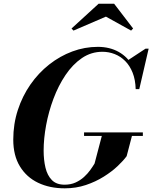

<svg xmlns="http://www.w3.org/2000/svg" viewBox="-20 -1015 829 1045"><path d="M332.5 10Q250.8 10 187.6 -20.1Q124.5 -50.2 88.4 -109.4Q52.2 -168.5 52.2 -255Q52.2 -340 77 -416Q101.8 -492 145.6 -555Q189.5 -618 247.8 -663.9Q306 -709.8 373.5 -734.9Q441 -760 512.5 -760Q577 -760 626.4 -732.2Q675.8 -704.5 703.3 -652.9Q730.8 -601.2 729.5 -529.7H718.5Q717 -581.2 701.8 -619.5Q686.5 -657.7 661.3 -683Q636 -708.2 604.1 -720.7Q572.3 -733.2 537.5 -733.2Q476.3 -733.2 425.9 -698.9Q375.5 -664.5 336.6 -606.7Q297.8 -549 271.3 -478.4Q244.8 -407.7 231.1 -334.1Q217.5 -260.5 217.5 -195.5Q217.5 -144.5 227.5 -102.4Q237.5 -60.3 262.3 -35Q287 -9.8 331.5 -9.8Q365 -9.8 391.1 -21.6Q417.2 -33.5 437.1 -51.6Q457 -69.7 471.2 -89.6Q485.5 -109.5 494.7 -125L536 -282.2H700L669.3 -165Q652.3 -141.5 620.8 -111.5Q589.3 -81.5 545.1 -53.8Q501 -26 447.3 -8Q393.5 10 332.5 10ZM437.5 -275V-294.5H757.5V-275ZM719 -529.7 718.3 -577.2Q712.5 -603.7 701.6 -632.4Q690.8 -661 672.8 -684.8L772 -750H789L738 -529.7ZM380 -848.5 369.3 -859.8 516.5 -994.5H601.3L704.5 -859.8L693.5 -848.5L556.5 -924.5Z"/></svg>

Font: Bodoni Moda
Style: Italic
Weight: 400
Italic angle: -13°
Designer: Owen Earl
Foundry: indestructible type
Version: Version 2.005